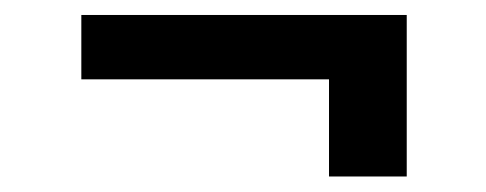

<svg xmlns="http://www.w3.org/2000/svg" viewBox="-20 -413 633 250"><path d="M509.6 -393.5V-183.2H408.4V-309.7H85.9V-393.5Z"/></svg>

Font: Inter UI Extra Bold
Style: Regular
Weight: 800
Designer: Rasmus Andersson
Foundry: rsms
Version: 3.2;8d6f07862